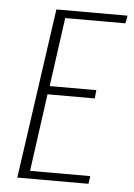

<svg xmlns="http://www.w3.org/2000/svg" viewBox="-47 -628 462 664"><g transform="rotate(5 184.5 -295.5)"><path d="M38 0 122 -591H369L364 -564H155L122 -325H284L281 -296H117L80 -27H289L285 0Z"/></g></svg>

Font: Alumni Sans ExtraLight
Style: Italic
Weight: 250
Italic angle: -8°
Version: Version 1.016